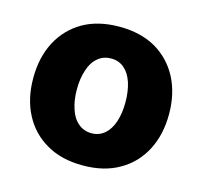

<svg xmlns="http://www.w3.org/2000/svg" viewBox="-87 -648 793 753"><g transform="rotate(15 309.5 -271.5)"><path d="M309.6 10.3Q223.1 10.3 162.1 -25.4Q100.1 -61 67.4 -124Q34.2 -187 34.2 -271Q34.2 -355.5 67.4 -418.5Q100.1 -481.4 162.1 -517.6Q223.6 -552.7 309.6 -552.7Q396 -552.7 457.5 -517.6Q518.6 -481.9 552.2 -418.5Q585.4 -354.5 585.4 -271Q585.4 -188 552.2 -124Q518.6 -60.1 457.5 -25.4Q396.5 10.3 309.6 10.3ZM310.5 -120.6Q341.3 -120.6 363.8 -140.1Q385.3 -158.7 397 -193.4Q408.2 -228.5 408.2 -272Q408.2 -316.4 397 -351.6Q385.3 -386.2 363.8 -404.8Q341.8 -423.8 310.5 -423.8Q278.3 -423.8 256.3 -404.8Q233.4 -385.7 222.7 -351.6Q210.9 -317.4 210.9 -272Q210.9 -227.5 222.7 -193.4Q233.4 -159.2 256.3 -140.1Q278.8 -120.6 310.5 -120.6Z"/></g></svg>

Font: My Font
Style: Regular
Weight: 500
Designer: Rasmus Andersson
Foundry: rsms
Version: Version 0.001